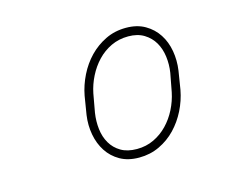

<svg xmlns="http://www.w3.org/2000/svg" viewBox="-64 -815 715 572"><g transform="rotate(-15 293.5 -529.0)"><path d="M191.9 -557.1Q197.8 -588.4 212.4 -617.9Q227.1 -647.5 249 -670.2Q271 -692.9 299.6 -706.8Q328.1 -720.7 362.8 -720.7Q397 -720.7 421.4 -706.5Q445.8 -692.4 460.7 -669.4Q475.6 -646.5 480.7 -617.2Q485.8 -587.9 481.4 -557.1L472.2 -500Q466.3 -468.3 451.7 -439Q437 -409.7 415.3 -387Q393.6 -364.3 364.7 -350.6Q335.9 -336.9 301.8 -336.9Q267.6 -336.9 243.2 -350.8Q218.8 -364.7 203.9 -387.7Q189 -410.6 183.6 -439.9Q178.2 -469.2 182.6 -500ZM208.5 -500Q204.6 -474.6 207.5 -450Q210.4 -425.3 221.7 -406Q232.9 -386.7 252.7 -375Q272.5 -363.3 301.8 -363.3Q330.6 -363.3 354.5 -374.8Q378.4 -386.2 396.7 -405.3Q415 -424.3 427.5 -449Q439.9 -473.6 445.3 -500L456.1 -557.1Q460 -582 456.8 -606.7Q453.6 -631.3 442.4 -650.6Q431.2 -669.9 411.4 -682.1Q391.6 -694.3 362.8 -694.3Q334 -694.3 309.8 -682.9Q285.6 -671.4 267.3 -652.1Q249 -632.8 236.6 -608.2Q224.1 -583.5 218.8 -557.1Z"/></g></svg>

Font: Roboto Mono Thin
Style: Italic
Weight: 250
Designer: Google
Version: Version 2.000985; 2015; ttfautohint (v1.3)